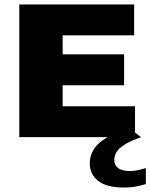

<svg xmlns="http://www.w3.org/2000/svg" viewBox="-20 -615 674 861"><path d="M66.5 0V-595H581.5V-456.5H261V-138.5H585.5V0ZM172 -232.5V-371.5H536.5V-232.5ZM536 226Q458 226 420.2 196.2Q382.5 166.5 382.5 117Q382.5 85.5 399 57Q415.5 28.5 454.8 4.5Q494 -19.5 562.5 -38L612.5 0Q566 16.5 539.8 32.8Q513.5 49 503 66.2Q492.5 83.5 492.5 102.5Q492.5 125.5 509.8 138.8Q527 152 564.5 152Q578.5 152 595.5 148.8Q612.5 145.5 634 138.5V210.5Q612.5 217 589 221.5Q565.5 226 536 226Z"/></svg>

Font: Encode Sans SC SemiExpanded ExtraBold
Style: Regular
Weight: 800
Width: 6
Designer: Multiple Designers
Foundry: Impallari Type
Version: Version 3.002